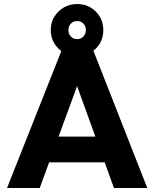

<svg xmlns="http://www.w3.org/2000/svg" viewBox="-20 -937 769 957"><path d="M15 0 295 -706H437L714 0H548L336 -586H393L178 0ZM174 -128V-256H559V-128ZM365 -658Q327 -658 297.5 -675Q268 -692 250.5 -721Q233 -750 233 -787Q233 -824 250.5 -853Q268 -882 297.5 -899.5Q327 -917 365 -917Q402 -917 431.5 -899.5Q461 -882 478 -853Q495 -824 495 -787Q495 -750 478 -721Q461 -692 431.5 -675Q402 -658 365 -658ZM365 -742Q383 -742 395.5 -755Q408 -768 408 -787Q408 -807 395.5 -819.5Q383 -832 365 -832Q345 -832 333 -819Q321 -806 321 -787Q321 -768 333 -755Q345 -742 365 -742Z"/></svg>

Font: Outfit
Style: Bold
Weight: 700
Designer: Rodrigo Fuenzalida
Foundry: fragTYPE
Version: Version 1.100;gftools[0.9.27]